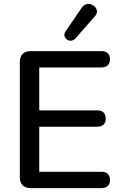

<svg xmlns="http://www.w3.org/2000/svg" viewBox="-20 -968 629 988"><path d="M469 -885C505 -925 434 -976 401 -929L317 -806C295 -774 341 -740 368 -770ZM503 0C530 0 546 -15 546 -42C546 -69 530 -84 503 -84H182V-316H481C509 -316 524 -331 524 -358C524 -385 509 -400 481 -400H182V-621H503C530 -621 546 -637 546 -664C546 -690 530 -705 503 -705H138C102 -705 82 -685 82 -649V-56C82 -20 102 0 138 0Z"/></svg>

Font: Nunito SemiBold
Style: Regular
Weight: 600
Designer: Vernon Adams
Foundry: Vernon Adams
Version: Version 3.602